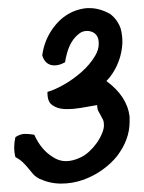

<svg xmlns="http://www.w3.org/2000/svg" viewBox="-20 -677 352 468"><path d="M265.6 -296.9Q251 -278.3 229 -262.7Q207 -247.1 181.6 -238.3Q156.2 -229.5 128.9 -229.5Q101.6 -229.5 76.2 -241.2Q66.4 -246.1 60.1 -253.4Q53.7 -260.7 47.9 -268.1Q42 -275.4 34.7 -282.2Q27.3 -289.1 17.6 -293.9Q14.6 -305.7 14.6 -318.4Q14.6 -330.1 17.6 -342.8Q28.3 -349.6 38.1 -350.6H43Q50.8 -350.6 63.5 -348.6Q80.1 -311.5 109.4 -293.9Q124 -284.2 140.6 -284.2Q158.2 -284.2 177.7 -293.9Q186.5 -297.9 196.8 -307.1Q207 -316.4 214.8 -327.1Q222.7 -337.9 228 -350.1Q233.4 -362.3 233.4 -372.1Q233.4 -379.9 231 -385.3Q228.5 -390.6 225.6 -395.5Q222.7 -400.4 219.7 -406.2Q216.8 -412.1 216.8 -420.9Q199.2 -418 177.7 -414.1Q160.2 -411.1 144.5 -411.1H137.7Q119.1 -412.1 107.4 -420.9Q95.7 -428.7 95.7 -450.2V-453.1Q111.3 -457 134.8 -470.2Q158.2 -483.4 178.7 -501.5Q199.2 -519.5 211.9 -541Q220.7 -555.7 220.7 -570.3Q220.7 -575.2 219.7 -581.1Q215.8 -596.7 200.2 -600.6Q196.3 -601.6 192.4 -601.6Q181.6 -601.6 173.8 -595.7Q162.1 -586.9 154.8 -574.7Q147.5 -562.5 143.6 -548.3Q139.6 -534.2 138.7 -525.4Q125 -517.6 113.3 -517.6Q108.4 -517.6 104.5 -518.6Q88.9 -522.5 83 -542Q86.9 -572.3 102.5 -598.1Q118.2 -624 140.6 -639.2Q163.1 -654.3 191.4 -657.2H198.2Q223.6 -657.2 249 -642.6Q267.6 -627.9 274.4 -606.4Q278.3 -590.8 278.3 -575.2Q278.3 -568.4 277.3 -560.5Q274.4 -537.1 264.2 -515.6Q253.9 -494.1 239.3 -479.5Q290 -442.4 295.9 -392.6V-379.9Q295.9 -336.9 265.6 -296.9Z"/></svg>

Font: Crafty Girls
Style: Regular
Weight: 400
Designer: Crystal Kluge
Foundry: Font Diner, Inc DBA Tart Workshop
Version: Version 1.000